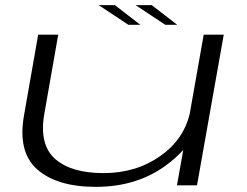

<svg xmlns="http://www.w3.org/2000/svg" viewBox="-20 -721 962 747"><path d="M668.5 0 693 -137.5Q664.5 -106 623.5 -76Q510.5 6 353 6Q202 6 125 -61.8Q48 -129.5 73.5 -272.5L128.5 -586H206.5L152.5 -278.5Q131.5 -159 194 -103.2Q256.5 -47.5 383 -47.5Q510.5 -47.5 606 -115.5Q694 -178 718 -277.5L772.5 -586H850.5L746.5 0ZM623 -624.5 507.5 -701H570.5L669.5 -624.5ZM479.5 -624.5 364 -701H427L526 -624.5Z"/></svg>

Font: Anybody UltraExpanded Light
Style: Italic
Weight: 300
Width: 9
Italic angle: -10°
Designer: Tyler Finck
Foundry: Etcetera Type Company
Version: Version 1.010; ttfautohint (v1.8.3) -l 8 -r 50 -G 200 -x 14 